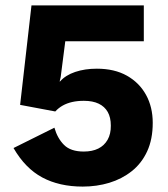

<svg xmlns="http://www.w3.org/2000/svg" viewBox="-20 -680 623 710"><path d="M285.8 10Q199.6 10 136.5 -23.7Q73.4 -57.4 30 -132.6L181.2 -207.8Q192.4 -168.4 216.9 -144Q241.4 -119.6 289.6 -119.6Q321.2 -119.6 343.4 -130.6Q365.6 -141.6 377.9 -163.2Q390.2 -184.8 389.8 -215.6Q389.8 -245.8 378.4 -265.9Q367 -286 345 -296.6Q323 -307.2 290 -307.2Q266.4 -307.2 247 -302.8Q227.6 -298.4 212.2 -289.8Q196.8 -281.2 184.4 -267.8L54.4 -292.2L96.4 -660H511.8V-527.4H221.4L204.4 -395L200.6 -378.8H202Q222.4 -402 258.1 -414Q293.8 -426 338 -426Q403.4 -426 449.3 -400.1Q495.2 -374.2 520 -329.2Q544.8 -284.2 544.8 -225.6Q544.8 -165 524.2 -120.4Q503.6 -75.8 467.2 -47Q430.8 -18.2 384.4 -4.1Q338 10 285.8 10Z"/></svg>

Font: Work Sans
Style: Regular
Weight: 400
Designer: Wei Huang
Foundry: Wei Huang
Version: Version 2.006; ttfautohint (v1.8.1.43-b0c9)